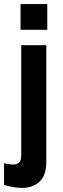

<svg xmlns="http://www.w3.org/2000/svg" viewBox="-45 -717 310 951"><path d="M63.4 213.8Q43.4 213.8 20.1 209.7Q-3.2 205.6 -25 199V91.4Q-12 94.6 -0.9 96.3Q10.2 98 17.8 98Q38.2 98 49.2 88.7Q60.2 79.4 60.2 50.8V-493H184.4V84.8Q184.4 151.2 151 182.5Q117.6 213.8 63.4 213.8ZM56.8 -569.4V-697H189.2V-569.4Z"/></svg>

Font: Hanken Grotesk
Style: Regular
Weight: 400
Designer: Alfredo Marco Pradil
Foundry: Hanken Design Co.
Version: Version 3.013